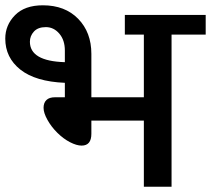

<svg xmlns="http://www.w3.org/2000/svg" viewBox="-28 -705 797 725"><path d="M515.2 0V-249.7H317V-199.7Q317 -155.2 280.1 -155.2Q261.4 -155.2 236.3 -168.1Q211.3 -181 188.6 -203.5Q165.8 -226 151.2 -252.3Q136.5 -278.6 136.5 -297.8Q136.5 -317 147.4 -327.4Q158.2 -337.7 179.5 -337.7H216.9V-392.3Q106.2 -396.9 49 -442.1Q-8.1 -487.4 -8.1 -559.2Q-8.1 -610.2 28.6 -647.6Q65.2 -685 134 -685Q217.4 -685 267.2 -634Q317 -582.9 317 -501.5V-337.7H515.2V-574.3H443.4V-648.6H748.7V-574.3H619.8V0ZM84.9 -547.5Q84.9 -474.2 216.9 -470.2V-514.2Q216.9 -553.6 195.9 -578.1Q174.9 -602.6 145.1 -602.6Q115.3 -602.6 100.1 -585.9Q84.9 -569.3 84.9 -547.5Z"/></svg>

Font: Khula SemiBold
Style: Regular
Weight: 600
Designer: Erin McLaughlin, Steve Matteson
Version: Version 1.002;PS 1.0;hotconv 1.0.72;makeotf.lib2.5.5900; ttf